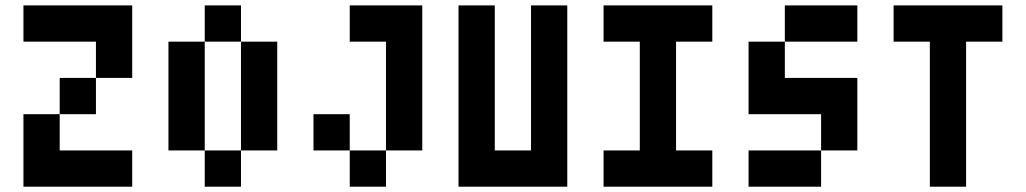

<svg xmlns="http://www.w3.org/2000/svg" viewBox="-20 -704 3868 724"><path d="M68.4 -546.9V-683.6H478.5V-410.2H341.8V-546.9ZM68.4 -273.4H205.1V-136.7H478.5V0H68.4ZM341.8 -273.4H205.1V-410.2H341.8Z M888.7 -546.9H752V-683.6H888.7ZM888.7 0H752V-136.7H888.7ZM888.7 -546.9H1025.4V-136.7H888.7ZM615.2 -546.9H752V-136.7H615.2Z M1298.8 -136.7H1162.1V-273.4H1298.8ZM1435.5 0H1298.8V-136.7H1435.5ZM1435.5 -546.9H1298.8V-683.6H1572.3V-136.7H1435.5Z M1709 -683.6H1845.7V-136.7H1982.4V-683.6H2119.1V0H1709Z M2392.6 -546.9H2255.9V-683.6H2666V-546.9H2529.3V-136.7H2666V0H2255.9V-136.7H2392.6Z M2939.5 -546.9V-683.6H3212.9V-546.9ZM2802.7 0V-136.7H3076.2V0ZM2802.7 -546.9H2939.5V-410.2H3212.9V-136.7H3076.2V-273.4H2802.7Z M3486.3 -546.9H3349.6V-683.6H3759.8V-546.9H3623V0H3486.3Z"/></svg>

Font: DatCub
Style: Bold
Weight: 700
Designer: GGBot
Version: 1.00